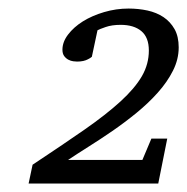

<svg xmlns="http://www.w3.org/2000/svg" viewBox="-20 -812 438 449"><path d="M397.9 -701.2Q397.9 -673.3 384.5 -646.7Q371.1 -620.1 349.1 -595.5Q327.1 -570.8 299.3 -548.1Q271.5 -525.4 242.7 -505.6Q213.9 -485.8 186.8 -468.8Q159.7 -451.7 139.2 -438H313L334 -487.8H371.1L350.1 -382.8H46.9L56.2 -426.8Q125.5 -472.7 176.8 -508.3Q228 -543.9 261.7 -574.7Q295.4 -605.5 311.8 -633.8Q328.1 -662.1 328.1 -693.8Q328.1 -724.6 310.5 -739.3Q293 -753.9 262.2 -753.9Q241.7 -753.9 227.1 -748.8Q212.4 -743.7 208 -741.2L194.8 -679.2Q190.9 -675.8 185.5 -673.3Q181.2 -670.9 174.6 -669.4Q168 -668 160.2 -668Q157.2 -668 151.4 -668.7Q145.5 -669.4 139.9 -672.4Q134.3 -675.3 130.1 -680.9Q126 -686.5 126 -695.8Q126 -713.9 139.2 -731.2Q152.3 -748.5 173.8 -762Q195.3 -775.4 223.4 -783.7Q251.5 -792 280.8 -792Q303.7 -792 325 -787.4Q346.2 -782.7 362.3 -772Q378.4 -761.2 388.2 -743.9Q397.9 -726.6 397.9 -701.2Z"/></svg>

Font: Charis SIL Am
Style: Italic
Weight: 400
Italic angle: -11°
Foundry: SIL International
Version: Version 5.000